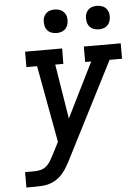

<svg xmlns="http://www.w3.org/2000/svg" viewBox="-62 -996 741 1042"><g transform="rotate(-5 308.5 -474.5)"><path d="M39 0V-84H89Q106 -84 123 -88Q140 -92 154 -103.5Q168 -115 177.5 -130.5Q187 -146 195 -162L231 -232L154 -651H96V-735H298L297 -651H253L301 -353L449 -651H416V-735H617V-651H549L280 -124Q279 -121 277.5 -119Q276 -117 276 -115H275Q266 -97 255 -80.5Q244 -64 230.5 -49.5Q217 -35 199.5 -24.5Q182 -14 163.5 -8.5Q145 -3 126 -1.5Q107 0 89 0ZM506 -821Q490 -821 476 -826.5Q462 -832 453.5 -843.5Q445 -855 442.5 -870Q440 -885 442 -901Q444 -911 449.5 -921Q455 -931 464 -937.5Q473 -944 484 -946.5Q495 -949 505 -949Q521 -949 535 -943.5Q549 -938 558 -926.5Q567 -915 569.5 -900Q572 -885 569 -869Q567 -859 561.5 -849Q556 -839 547 -832.5Q538 -826 527 -823.5Q516 -821 506 -821ZM276 -821Q260 -821 246 -826.5Q232 -832 223.5 -843.5Q215 -855 212.5 -870Q210 -885 212 -901Q214 -911 219.5 -921Q225 -931 234 -937.5Q243 -944 254 -946.5Q265 -949 275 -949Q291 -949 305 -943.5Q319 -938 328 -926.5Q337 -915 339.5 -900Q342 -885 339 -869Q337 -859 331.5 -849Q326 -839 317 -832.5Q308 -826 297 -823.5Q286 -821 276 -821Z"/></g></svg>

Font: Iosevka Etoile Medium
Style: Italic
Weight: 500
Italic angle: -9°
Designer: Belleve Invis
Foundry: Belleve Invis
Version: Version 22.1.2; ttfautohint (v1.8.4)